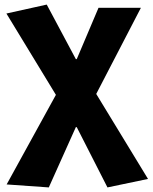

<svg xmlns="http://www.w3.org/2000/svg" viewBox="-20 -603 666 838"><path d="M9 202 224 -189 8 -544 184 -583 311 -345H315L410 -569H595L400 -193L626 178L449 215L315 -48H311L193 215Z"/></svg>

Font: Source Han Sans CN Heavy
Style: Bold
Weight: 900
Designer: Ryoko NISHIZUKA (kana & ideographs); Paul D. Hunt (Latin, Greek & Cyrillic); Wenlong ZHANG (bopomofo); Sandoll Communica
Foundry: Adobe Systems Incorporated
Version: Version 1.000;PS 1;hotconv 1.0.78;makeotf.lib2.5.61930